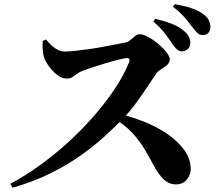

<svg xmlns="http://www.w3.org/2000/svg" viewBox="-20 -861 1040 909"><path d="M841 -618Q828 -618 818 -627Q808 -636 796 -653Q782 -674 762 -701Q742 -728 706 -759L715 -772Q758 -762 794 -748Q830 -734 854 -712Q869 -699 875 -685Q881 -671 881 -657Q881 -641 870 -629.5Q859 -618 841 -618ZM29 9Q99 -28 169.5 -79Q240 -130 305.5 -190Q371 -250 427 -314.5Q483 -379 525.5 -443.5Q568 -508 591 -566Q599 -586 580 -586Q568 -585 541.5 -578.5Q515 -572 483 -562.5Q451 -553 421.5 -543.5Q392 -534 374 -527Q357 -521 345.5 -512Q334 -503 323 -496Q312 -489 297 -489Q273 -489 250.5 -506.5Q228 -524 211 -548Q194 -572 188 -591Q183 -609 182 -628Q181 -647 182 -667L198 -674Q210 -659 224 -646Q238 -633 253.5 -625Q269 -617 285 -617Q307 -617 338.5 -620.5Q370 -624 405 -629Q440 -634 474 -640.5Q508 -647 534.5 -652Q561 -657 574 -660Q588 -663 598.5 -672.5Q609 -682 619.5 -690.5Q630 -699 641 -699Q658 -699 682.5 -685.5Q707 -672 730 -652.5Q753 -633 768.5 -613Q784 -593 784 -580Q784 -565 771 -553.5Q758 -542 743 -533Q728 -524 722 -516Q704 -490 679 -452Q654 -414 624 -373Q594 -332 559 -296Q525 -261 477 -217Q429 -173 365.5 -127.5Q302 -82 221 -41.5Q140 -1 39 28ZM813 12Q792 12 774.5 2.5Q757 -7 742.5 -25Q728 -43 713 -68Q690 -111 665.5 -153Q641 -195 604 -234.5Q567 -274 504 -309L519 -328Q589 -313 654 -288Q719 -263 770.5 -228Q822 -193 852.5 -150.5Q883 -108 883 -59Q883 -34 864.5 -11Q846 12 813 12ZM940 -695Q925 -695 914.5 -705Q904 -715 890 -734Q877 -751 858 -774Q839 -797 799 -829L807 -841Q851 -834 885.5 -822.5Q920 -811 941 -795Q961 -781 968.5 -765.5Q976 -750 976 -733Q976 -716 966.5 -705.5Q957 -695 940 -695Z"/></svg>

Font: Noto Serif HK ExtraLight ExtraBold
Style: Regular
Weight: 800
Version: Version 2.003-H1;hotconv 1.1.1;makeotfexe 2.6.0